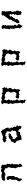

<svg xmlns="http://www.w3.org/2000/svg" viewBox="2152 -2726 697 5040"><g transform="rotate(-90 2500.0 -206.5)"><path d="M580 -419 607 -413 602 -364 634 -343 621 -304 631 -302 614 -271 611 -225 614 -186 600 -146 621 -113 619 -114 638 -62 627 -45 638 -17 655 39 692 16 719 -16 724 -35 695 -64 715 -108 694 -141 716 -149 704 -203 712 -215 728 -236 698 -271 720 -299 712 -339 723 -365 688 -402 707 -435 687 -441 700 -506 667 -511 629 -535 597 -505 594 -515 553 -531 518 -526 487 -496 444 -513 429 -511 416 -519 355 -512 361 -517 292 -491 273 -453 265 -443 321 -414 352 -434 355 -425 416 -428V-410L465 -417L512 -445L520 -442L554 -444ZM257 -39H267L282 -2L296 25L334 6L332 -51L351 -79L363 -96L374 -134L362 -161L400 -181V-229L396 -271L401 -320L385 -348L386 -361L374 -376L327 -379L290 -354L308 -312L323 -295L300 -239V-163L303 -144L285 -97L269 -90Z M1585 -78 1649 -22 1622 -21 1659 1 1697 10 1723 -35 1701 -60 1731 -105 1719 -122 1682 -130 1699 -169 1676 -215 1664 -222 1674 -270 1648 -285 1654 -333H1673L1660 -394L1654 -410L1641 -418L1613 -477L1625 -476L1584 -508L1573 -530L1541 -520L1486 -494L1456 -487L1432 -475L1412 -481L1395 -474L1373 -492L1314 -472L1319 -477L1275 -441L1287 -424L1328 -387L1364 -409L1378 -376L1398 -394L1447 -387L1444 -428L1487 -400L1500 -417L1533 -388L1572 -379L1569 -341V-321L1560 -282L1576 -253L1606 -242L1582 -203L1590 -193L1580 -144L1563 -131L1534 -122H1497L1456 -113L1451 -84L1415 -130L1379 -157L1370 -194L1381 -234L1415 -214L1437 -241L1474 -269L1495 -268L1520 -296L1508 -332L1460 -323L1441 -333L1425 -323L1395 -318L1362 -289V-274L1300 -264L1311 -260L1290 -205L1263 -180L1271 -150L1297 -131L1321 -114L1326 -75L1337 -74V-37L1350 -10L1366 26L1387 6L1444 3L1471 -13L1489 -27L1517 -25L1557 -31V-64Z M2480 -154 2442 -122 2433 -76 2464 -50 2522 -61 2527 -39 2562 -56 2610 -61 2650 -18 2676 -56 2677 -107 2671 -129 2697 -171 2677 -191 2679 -229 2677 -240 2709 -262 2714 -316 2699 -318 2690 -356 2721 -379 2713 -407 2730 -433 2701 -498 2638 -480 2643 -487 2583 -484V-510L2526 -487L2512 -502L2496 -506L2426 -518L2391 -498L2369 -524L2325 -521L2280 -500L2305 -468L2317 -420L2301 -408L2313 -363L2286 -345L2306 -285L2313 -287L2289 -229H2293L2310 -164L2312 -145L2313 -142L2309 -89L2313 -71L2325 -27L2299 39L2319 52L2326 101L2358 102L2383 122L2409 98L2381 53L2395 39L2391 -22L2379 -43V-62L2404 -89L2410 -116L2377 -165L2392 -181L2375 -223L2398 -247L2376 -268L2392 -288L2410 -330L2379 -378L2392 -391L2404 -447L2439 -424L2485 -416L2492 -433L2537 -426L2549 -413L2601 -395L2596 -371L2610 -365L2618 -338L2600 -299L2589 -272L2597 -221L2615 -214L2600 -180L2609 -163L2553 -114L2518 -142L2503 -116Z M3480 -154 3442 -122 3433 -76 3464 -50 3522 -61 3527 -39 3562 -56 3610 -61 3650 -18 3676 -56 3677 -107 3671 -129 3697 -171 3677 -191 3679 -229 3677 -240 3709 -262 3714 -316 3699 -318 3690 -356 3721 -379 3713 -407 3730 -433 3701 -498 3638 -480 3643 -487 3583 -484V-510L3526 -487L3512 -502L3496 -506L3426 -518L3391 -498L3369 -524L3325 -521L3280 -500L3305 -468L3317 -420L3301 -408L3313 -363L3286 -345L3306 -285L3313 -287L3289 -229H3293L3310 -164L3312 -145L3313 -142L3309 -89L3313 -71L3325 -27L3299 39L3319 52L3326 101L3358 102L3383 122L3409 98L3381 53L3395 39L3391 -22L3379 -43V-62L3404 -89L3410 -116L3377 -165L3392 -181L3375 -223L3398 -247L3376 -268L3392 -288L3410 -330L3379 -378L3392 -391L3404 -447L3439 -424L3485 -416L3492 -433L3537 -426L3549 -413L3601 -395L3596 -371L3610 -365L3618 -338L3600 -299L3589 -272L3597 -221L3615 -214L3600 -180L3609 -163L3553 -114L3518 -142L3503 -116Z M4276 -508 4253 -475 4272 -470 4274 -414 4262 -418 4265 -357 4256 -322 4249 -293 4275 -284 4264 -254 4268 -234 4260 -178 4286 -160 4278 -142 4287 -91 4289 -74 4270 -27 4284 -26 4313 22 4352 36 4348 1 4383 -35 4382 -84 4347 -98V-131L4378 -157L4342 -209L4359 -237L4345 -267L4362 -300L4340 -310L4356 -329L4348 -389L4366 -411L4339 -430L4363 -440L4357 -491L4314 -515ZM4408 -111 4414 -74 4411 -50 4440 -44 4480 -58 4478 -66 4513 -96 4525 -104 4509 -153 4543 -167 4539 -184 4573 -233 4596 -242 4582 -277 4622 -308 4623 -316 4634 -337 4629 -310 4625 -311 4657 -269 4631 -247 4659 -214 4629 -167 4650 -135 4625 -123 4623 -61 4637 -27 4631 0 4668 3 4687 16 4729 -11 4721 -61 4739 -67 4742 -119 4719 -138 4721 -158 4719 -178 4707 -224 4721 -264 4735 -283 4724 -318 4722 -358 4723 -381 4707 -420 4728 -417 4724 -440 4728 -498 4703 -510 4646 -518 4606 -481 4621 -461 4594 -428 4578 -410 4574 -402 4539 -353 4533 -341 4502 -313 4505 -279 4491 -245 4478 -239 4465 -209 4457 -187 4428 -131Z"/></g></svg>

Font: チョークS
Style: Regular
Weight: 400
Designer: [Stick] Fontworks Inc.
Foundry: [Stick] Fontworks Inc.
Version: Version 1.200;FEAKit 1.0